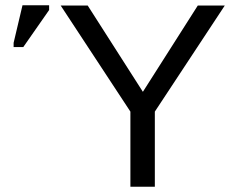

<svg xmlns="http://www.w3.org/2000/svg" viewBox="-20 -709 895 729"><path d="M567.9 -285.2V0H475.1V-285.2L210.4 -688H313L522.5 -360.4L731 -688H833.5ZM166.5 -670.9 68.4 -530.3H31.7V-546.4L65.4 -689H166.5Z"/></svg>

Font: Arimo Nerd Font
Style: Regular
Weight: 400
Designer: Steve Matteson
Foundry: Monotype Imaging Inc.
Version: Version 1.33;Nerd Fonts 3.2.1